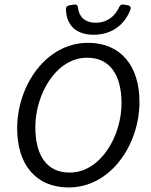

<svg xmlns="http://www.w3.org/2000/svg" viewBox="-20 -826 674 857"><path d="M274.4 -785.2C275.4 -721.7 311.5 -670.9 397.5 -670.9C484.4 -670.9 539.1 -720.7 562.5 -784.2C565.4 -793.9 560.5 -800.8 550.8 -802.7L532.2 -805.7C523.4 -807.6 517.6 -804.7 512.7 -795.9C494.1 -753.9 459 -724.6 407.2 -724.6C357.4 -724.6 332 -752.9 328.1 -792C327.1 -802.7 320.3 -807.6 310.5 -805.7L288.1 -801.8C279.3 -799.8 274.4 -794.9 274.4 -785.2ZM56.6 -252.9C56.6 -92.8 138.7 10.7 287.1 10.7C472.7 10.7 602.5 -178.7 602.5 -371.1C602.5 -530.3 520.5 -634.8 373 -634.8C185.5 -634.8 56.6 -444.3 56.6 -252.9ZM522.5 -365.2C522.5 -219.7 429.7 -55.7 291 -55.7C184.6 -55.7 137.7 -137.7 137.7 -258.8C137.7 -404.3 229.5 -568.4 369.1 -568.4C474.6 -568.4 522.5 -485.4 522.5 -365.2Z"/></svg>

Font: Ed Sans Neue
Style: Italic
Weight: 400
Italic angle: -11°
Designer: Stephen Hutchings
Version: Version 1.004;PS 001.004;hotconv 1.0.88;makeotf.lib2.5.64775